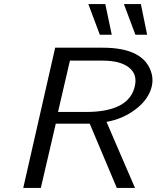

<svg xmlns="http://www.w3.org/2000/svg" viewBox="-20 -930 774 950"><path d="M417 -910H501L533 -758H474ZM593 -910H677L708 -758H650ZM95 0 253 -694H488Q698 -694 731 -563Q738 -533 731 -503Q716 -439 652 -390Q588 -341 507 -327Q523 -288 580 -157.5Q637 -27 648 0H558L424 -318H256L182 0ZM267 -376H405Q618 -376 647 -503Q661 -563 617.5 -596.5Q574 -630 489 -630H326Z"/></svg>

Font: Coval
Style: Light Italic
Weight: 300
Foundry: Context Ltd
Version: Version 001.000